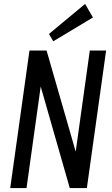

<svg xmlns="http://www.w3.org/2000/svg" viewBox="-20 -957 570 977"><path d="M520 -700 422 0H335L175 -559H193L115 0H32L130 -700H217L378 -141H359L437 -700ZM453 -868 251 -747 229 -784 413 -937Z"/></svg>

Font: Pathway Extreme Condensed
Style: Italic
Weight: 400
Width: 3
Italic angle: -8°
Version: Version 1.001;gftools[0.9.26]